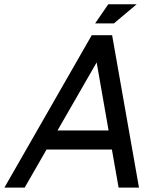

<svg xmlns="http://www.w3.org/2000/svg" viewBox="-24 -859 656 879"><path d="M473.1 -261.7 418.5 -573.2 239.3 -261.7ZM396 -697.8H489.3L612.3 0H519L488.3 -174.3H189L88.9 0H-3.9ZM411.6 -752 471.7 -839.4H601.6L497.6 -752Z"/></svg>

Font: Qaz
Style: Italic
Weight: 400
Italic angle: -11.25°
Designer: GGBotNet
Foundry: f0n7
Version: 0.70